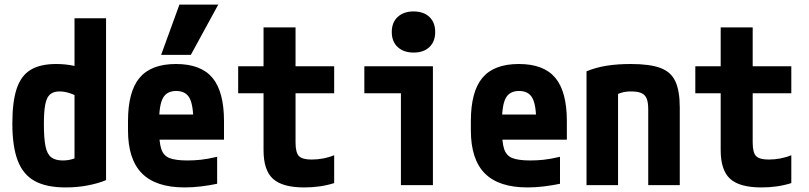

<svg xmlns="http://www.w3.org/2000/svg" viewBox="-20 -810 3540 840"><path d="M267 10Q183 10 132 -18Q81 -46 57.5 -107.5Q34 -169 34 -270Q34 -365 53 -422Q72 -479 114 -504.5Q156 -530 226 -530Q266 -530 304 -522Q342 -514 376 -496L337 -380Q303 -397 281.5 -403.5Q260 -410 240 -410Q214 -410 199 -397Q184 -384 178 -353Q172 -322 172 -267Q172 -205 179 -170.5Q186 -136 204 -122Q222 -108 254 -108Q280 -108 300.5 -115Q321 -122 336 -135L306 -72V-730H444V-22Q411 -8 365 1Q319 10 267 10Z M788 10Q662 10 601 -51.5Q540 -113 540 -240V-280Q540 -409 590.5 -469.5Q641 -530 750 -530Q859 -530 909.5 -469.5Q960 -409 960 -280V-199H608V-309H850L826 -274Q826 -351 809 -381.5Q792 -412 751 -412Q710 -412 693 -381.5Q676 -351 676 -274V-246Q676 -188 685.5 -158.5Q695 -129 721.5 -118.5Q748 -108 800 -108Q829 -108 858 -111Q887 -114 930 -124V-6Q897 1 860 5.5Q823 10 788 10ZM815 -570H685L765 -790H935Z M1311 10Q1216 10 1174.5 -27.5Q1133 -65 1133 -153V-402H1022V-520H1133V-690H1273V-520H1442V-402H1273V-187Q1273 -143 1287.5 -127.5Q1302 -112 1343 -112Q1370 -112 1395.5 -117Q1421 -122 1442 -131V-9Q1410 1 1378 5.5Q1346 10 1311 10Z M1734 0V-402H1574V-520H1874V0ZM1790 -580Q1746 -580 1720 -604Q1694 -628 1694 -670Q1694 -712 1720 -736Q1746 -760 1789 -760Q1833 -760 1858.5 -736Q1884 -712 1884 -670Q1884 -628 1858.5 -604Q1833 -580 1790 -580Z M2288 10Q2162 10 2101 -51.5Q2040 -113 2040 -240V-280Q2040 -409 2090.5 -469.5Q2141 -530 2250 -530Q2359 -530 2409.5 -469.5Q2460 -409 2460 -280V-199H2108V-309H2350L2326 -274Q2326 -351 2309 -381.5Q2292 -412 2251 -412Q2210 -412 2193 -381.5Q2176 -351 2176 -274V-246Q2176 -188 2185.5 -158.5Q2195 -129 2221.5 -118.5Q2248 -108 2300 -108Q2329 -108 2358 -111Q2387 -114 2430 -124V-6Q2397 1 2360 5.5Q2323 10 2288 10Z M2546 -498Q2587 -515 2634 -522.5Q2681 -530 2740 -530Q2822 -530 2868.5 -513Q2915 -496 2934.5 -454.5Q2954 -413 2954 -340V0H2816V-332Q2816 -362 2809 -379Q2802 -396 2785.5 -403Q2769 -410 2740 -410Q2724 -410 2711 -407.5Q2698 -405 2681 -398Q2664 -391 2636 -376L2684 -462V0H2546Z M3311 10Q3216 10 3174.5 -27.5Q3133 -65 3133 -153V-402H3022V-520H3133V-690H3273V-520H3442V-402H3273V-187Q3273 -143 3287.5 -127.5Q3302 -112 3343 -112Q3370 -112 3395.5 -117Q3421 -122 3442 -131V-9Q3410 1 3378 5.5Q3346 10 3311 10Z"/></svg>

Font: M PLUS Code Latin
Style: Bold
Weight: 700
Designer: Coji Morishita
Foundry: UNDERFOREST DESIGN
Version: Version 1.002; ttfautohint (v1.8.3)